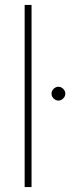

<svg xmlns="http://www.w3.org/2000/svg" viewBox="-20 -759 315 779"><path d="M80 -739H108V0H80ZM189 -379Q189 -390 197.5 -398.5Q206 -407 217 -407Q228 -407 236.5 -398.5Q245 -390 245 -379Q245 -368 236.5 -359.5Q228 -351 217 -351Q206 -351 197.5 -359.5Q189 -368 189 -379Z"/></svg>

Font: Prompt Thin
Style: Regular
Weight: 250
Designer: Katatrad Team
Foundry: CadsonDemak
Version: Version 1.001